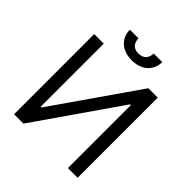

<svg xmlns="http://www.w3.org/2000/svg" viewBox="-239 -1070 1232 1232"><g transform="rotate(45 376.5 -454.5)"><path d="M174.7 -727.3V-154.8H181.8L579.5 -727.3H664.8V0H576.7V-571H569.6L173.3 0H88.1V-727.3ZM524.1 -909.1Q524.1 -880.3 513.8 -856.4Q503.6 -832.4 484.4 -815Q465.2 -797.6 437.9 -788Q410.5 -778.4 376.4 -778.4Q343 -778.4 315.9 -788Q288.7 -797.6 269.7 -815Q250.7 -832.4 240.4 -856.4Q230.1 -880.3 230.1 -909.1H308.2Q308.2 -895.2 312 -882.6Q315.7 -870 323.7 -860.4Q331.7 -850.9 344.8 -845.2Q358 -839.5 376.4 -839.5Q395.2 -839.5 408.4 -845.2Q421.5 -850.9 429.9 -860.4Q438.2 -870 442.1 -882.6Q446 -895.2 446 -909.1Z"/></g></svg>

Font: Fast_Sans-Dotted
Style: Regular
Weight: 400
Version: Version 3.018